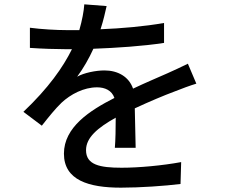

<svg xmlns="http://www.w3.org/2000/svg" viewBox="-20 -821 1040 886"><path d="M606 -139C605 -186 603 -265 602 -321C671 -353 735 -380 786 -399C816 -411 859 -427 886 -435L847 -527C815 -511 786 -498 753 -483C706 -462 655 -441 594 -412C575 -467 524 -496 462 -496C423 -496 367 -485 336 -467C365 -506 391 -552 411 -596C518 -600 640 -608 737 -623V-715C646 -699 542 -690 444 -686C458 -729 466 -767 472 -793L369 -801C367 -770 359 -727 346 -682C326 -682 307 -682 288 -682C241 -682 170 -686 118 -693V-600C173 -596 242 -594 283 -594H312C271 -511 204 -415 88 -305L173 -241C206 -283 235 -319 264 -347C306 -386 366 -418 428 -418C464 -418 496 -404 508 -369C394 -311 275 -234 275 -112C275 11 390 45 538 45C627 45 741 37 813 28L816 -73C729 -57 621 -47 541 -47C441 -47 377 -60 377 -128C377 -186 430 -231 514 -278C514 -229 513 -173 510 -139Z"/></svg>

Font: Noto Sans CJK KR Medium
Style: Regular
Weight: 500
Designer: Ryoko NISHIZUKA (kana & ideographs); Paul D. Hunt (Latin, Greek & Cyrillic); Wenlong ZHANG (bopomofo); Sandoll Communica
Foundry: Adobe Systems Incorporated
Version: Version 1.004;PS 1.004;hotconv 1.0.82;makeotf.lib2.5.63406